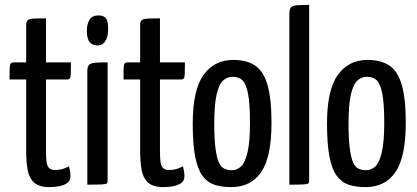

<svg xmlns="http://www.w3.org/2000/svg" viewBox="-20 -755 1706 785"><path d="M182 10Q140 10 119.5 -8.5Q99 -27 93 -60.5Q87 -94 87 -139V-430H19Q19 -462 19.5 -476.5Q20 -491 24 -495.5Q28 -500 36 -500H87V-652Q87 -667 93.5 -672.5Q100 -678 117.5 -679Q135 -680 168 -680V-500H270Q270 -469 269.5 -454Q269 -439 265.5 -434.5Q262 -430 254 -430H168V-139Q168 -118 169.5 -99.5Q171 -81 178.5 -70.5Q186 -60 204 -60Q221 -60 234 -63.5Q247 -67 262 -75Q264 -67 266 -57Q268 -47 268 -34Q268 -16 254.5 -6.5Q241 3 221.5 6.5Q202 10 182 10Z M337 0V-463Q337 -482 344 -489.5Q351 -497 369 -498.5Q387 -500 420 -500V-16Q420 -8 416.5 -5Q413 -2 396 -1Q379 0 337 0ZM376 -569Q357 -570 346 -583.5Q335 -597 335 -632Q336 -659 347 -675.5Q358 -692 382 -692Q405 -692 414 -679Q423 -666 422 -634Q422 -604 410.5 -586.5Q399 -569 376 -569Z M648 10Q606 10 585.5 -8.5Q565 -27 559 -60.5Q553 -94 553 -139V-430H485Q485 -462 485.5 -476.5Q486 -491 490 -495.5Q494 -500 502 -500H553V-652Q553 -667 559.5 -672.5Q566 -678 583.5 -679Q601 -680 634 -680V-500H736Q736 -469 735.5 -454Q735 -439 731.5 -434.5Q728 -430 720 -430H634V-139Q634 -118 635.5 -99.5Q637 -81 644.5 -70.5Q652 -60 670 -60Q687 -60 700 -63.5Q713 -67 728 -75Q730 -67 732 -57Q734 -47 734 -34Q734 -16 720.5 -6.5Q707 3 687.5 6.5Q668 10 648 10Z M925 10Q887 10 857.5 0.5Q828 -9 808 -36Q788 -63 778 -114.5Q768 -166 768 -250Q768 -387 812 -448.5Q856 -510 934 -510Q987 -510 1021.5 -488Q1056 -466 1073 -410Q1090 -354 1090 -253Q1090 -113 1048 -51.5Q1006 10 925 10ZM927 -59Q949 -59 965.5 -74.5Q982 -90 992 -132Q1002 -174 1002 -252Q1002 -332 994 -372.5Q986 -413 971 -427Q956 -441 931 -441Q909 -441 892 -425.5Q875 -410 865.5 -368Q856 -326 856 -248Q856 -187 861 -149Q866 -111 874.5 -91.5Q883 -72 897 -65.5Q911 -59 927 -59Z M1163 0V-698Q1163 -717 1169.5 -724.5Q1176 -732 1194 -733.5Q1212 -735 1244 -735V-16Q1244 -8 1240.5 -5Q1237 -2 1220.5 -1Q1204 0 1163 0Z M1474 10Q1436 10 1406.5 0.5Q1377 -9 1357 -36Q1337 -63 1327 -114.5Q1317 -166 1317 -250Q1317 -387 1361 -448.5Q1405 -510 1483 -510Q1536 -510 1570.5 -488Q1605 -466 1622 -410Q1639 -354 1639 -253Q1639 -113 1597 -51.5Q1555 10 1474 10ZM1476 -59Q1498 -59 1514.5 -74.5Q1531 -90 1541 -132Q1551 -174 1551 -252Q1551 -332 1543 -372.5Q1535 -413 1520 -427Q1505 -441 1480 -441Q1458 -441 1441 -425.5Q1424 -410 1414.5 -368Q1405 -326 1405 -248Q1405 -187 1410 -149Q1415 -111 1423.5 -91.5Q1432 -72 1446 -65.5Q1460 -59 1476 -59Z"/></svg>

Font: Yanone Kaffeesatz ExtraLight
Style: Regular
Weight: 400
Version: Version 2.003